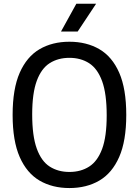

<svg xmlns="http://www.w3.org/2000/svg" viewBox="-20 -966 720 996"><path d="M340 9.5Q251.5 9.5 185.2 -29.2Q119 -68 82.2 -151.5Q45.5 -235 45.5 -370Q45.5 -505 82.2 -588.5Q119 -672 185.2 -710.8Q251.5 -749.5 340 -749.5Q429 -749.5 495.5 -710.8Q562 -672 598.5 -588.5Q635 -505 635 -370Q635 -235 598.2 -151.5Q561.5 -68 495.2 -29.2Q429 9.5 340 9.5ZM340 -74Q399 -74 442.5 -101.8Q486 -129.5 509.8 -193.5Q533.5 -257.5 533.5 -367.5Q533.5 -479.5 509.8 -544.8Q486 -610 442.5 -638Q399 -666 340 -666Q281.5 -666 238 -638.5Q194.5 -611 170.8 -546.8Q147 -482.5 147 -372.5Q147 -260.5 170.8 -195Q194.5 -129.5 238 -101.8Q281.5 -74 340 -74ZM296.5 -802.5 376 -946.5H478.5L383 -802.5Z"/></svg>

Font: Encode Sans Semi Condensed Medium
Style: Regular
Weight: 500
Width: 4
Designer: Multiple Designers
Foundry: Impallari Type
Version: Version 3.000; ttfautohint (v1.8.3) -l 8 -r 50 -G 200 -x 14 